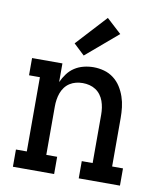

<svg xmlns="http://www.w3.org/2000/svg" viewBox="-87 -852 773 922"><g transform="rotate(10 300.0 -391.5)"><path d="M39 0V-84H92V-446H39V-530H187V-439Q197 -461 211.5 -480.5Q226 -500 246 -513Q266 -526 290 -532Q314 -538 338 -538Q364 -538 389.5 -531Q415 -524 436 -508Q457 -492 471 -470Q485 -448 493.5 -423Q502 -398 505 -372Q508 -346 508 -320V-84H561V0H360V-84H413V-320Q413 -337 410.5 -353.5Q408 -370 402.5 -385.5Q397 -401 387 -414.5Q377 -428 363 -437Q349 -446 333 -450Q317 -454 300 -454Q283 -454 267 -450Q251 -446 237 -437Q223 -428 213 -414.5Q203 -401 197.5 -385.5Q192 -370 189.5 -353.5Q187 -337 187 -320V-84H240V0ZM281 -585 228 -635 364 -783 436 -717Z"/></g></svg>

Font: Iosevka Slab Medium Extended
Style: Regular
Weight: 500
Width: 7
Monospace: yes
Designer: Belleve Invis
Foundry: Belleve Invis
Version: Version 11.1.1; ttfautohint (v1.8.3)